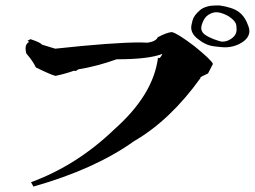

<svg xmlns="http://www.w3.org/2000/svg" viewBox="-20 -731 937 706"><path d="M103 -45 94 -61Q263 -123 401 -256Q544 -383 561 -519Q563 -517 564 -517Q570 -517 577 -533Q528 -513 409 -513Q336 -487 268 -476Q261 -470 256 -470L252 -471Q222 -460 184 -452Q167 -456 112 -483Q100 -508 77 -534Q74 -545 74 -553Q74 -570 87 -577L80 -582L81 -581L92 -587Q129 -575 134 -567Q162 -559 183 -552Q395 -575 496 -575L523 -574Q554 -579 560 -594Q594 -612 612 -613Q632 -609 695 -561Q758 -510 763 -496L745 -461Q716 -448 716 -445H718Q606 -289 473 -212Q329 -109 103 -45ZM806 -557Q795 -557 765 -561Q735 -565 706 -589Q683 -607 683 -631Q683 -637 688 -656Q693 -675 717 -695Q738 -711 775 -711H787Q836 -704 859 -686.5Q882 -669 894 -633Q897 -625 897 -617Q897 -592 869 -574.5Q841 -557 806 -557ZM800 -578Q816 -578 833 -590.5Q850 -603 850 -623Q850 -625 849 -637.5Q848 -650 830.5 -664Q813 -678 790 -684Q782 -686 775 -686Q761 -686 745.5 -676Q730 -666 722 -640Q720 -633 720 -628Q720 -610 742 -598Q764 -586 794 -578Z"/></svg>

Font: Xiangcui Kesong Xiangcui Kesong
Style: Regular
Weight: 400
Version: Version 1.501;March 28, 2024;FontCreator 14.0.0.2814 64-bit